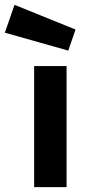

<svg xmlns="http://www.w3.org/2000/svg" viewBox="-79 -773 357 793"><path d="M62 0V-500H196V0ZM203 -564 -59 -638 -19 -753 233 -651Z"/></svg>

Font: Titillium Web SemiBold
Style: Regular
Weight: 600
Designer: Mohamed Gaber, Accademia di Belle Arti di Urbino
Foundry: Kief Type Foundry, Accademia di Belle Arti di Urbino
Version: Version 3.000; ttfautohint (v1.8.4)